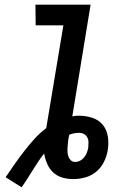

<svg xmlns="http://www.w3.org/2000/svg" viewBox="-20 -755 540 818"><path d="M4 0Q23 -28 42.5 -56Q62 -84 83 -111Q104 -138 127 -163.5Q150 -189 177 -209L250 -647H132L131 -735H366L288 -259Q295 -261 302 -261.5Q309 -262 316 -262Q346 -262 373.5 -253Q401 -244 418 -223Q435 -202 439.5 -173Q444 -144 439 -115Q435 -90 423 -65.5Q411 -41 390 -23.5Q369 -6 343 1Q317 8 292 8Q268 8 245.5 1.5Q223 -5 206.5 -20.5Q190 -36 181 -57Q172 -78 168 -101Q155 -85 143 -66.5Q131 -48 119.5 -30Q108 -12 96.5 6.5Q85 25 72 43ZM300 -65Q311 -65 321.5 -70.5Q332 -76 339 -85Q346 -94 350 -104.5Q354 -115 356 -126Q357 -137 357 -148.5Q357 -160 352 -169.5Q347 -179 337.5 -184Q328 -189 317 -189Q306 -189 295.5 -187Q285 -185 275 -181L271 -161Q270 -151 269 -141.5Q268 -132 267.5 -122Q267 -112 268 -103Q269 -94 272.5 -85.5Q276 -77 283 -71Q290 -65 300 -65Z"/></svg>

Font: Iosevka Semibold
Style: Italic
Weight: 600
Italic angle: -9°
Monospace: yes
Designer: Belleve Invis
Foundry: Belleve Invis
Version: Version 32.5.0; ttfautohint (v1.8.4)